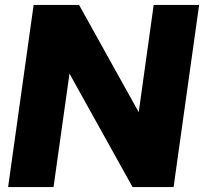

<svg xmlns="http://www.w3.org/2000/svg" viewBox="-20 -762 844 782"><path d="M791 -742 687 0H520L263 -462L198 0H13L117 -742H302L545 -305L606 -742Z"/></svg>

Font: Morrison ExtraBold
Style: Regular
Weight: 800
Designer: Pablo Impallari, Rodrigo Fuenzalida (Modified by Dan O. Williams)
Version: Version 0.03;June 6, 2019;FontCreator 11.5.0.2425 64-bit; tt